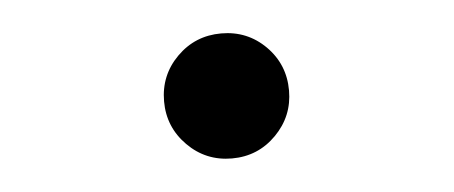

<svg xmlns="http://www.w3.org/2000/svg" viewBox="-28 -215 643 272"><g transform="rotate(-5 293.0 -79.0)"><path d="M293 9.8Q255.9 9.8 230 -16.3Q204.1 -42.4 204.1 -79Q204.1 -116.2 230 -142.1Q255.9 -168 293 -168Q330.2 -168 356 -142.2Q381.8 -116.3 381.8 -79.1Q381.8 -42.5 356 -16.4Q330.2 9.8 293 9.8Z"/></g></svg>

Font: Cascadia Mono PL
Style: Regular
Weight: 400
Monospace: yes
Designer: Aaron Bell
Foundry: Saja Typeworks
Version: Version 2102.003